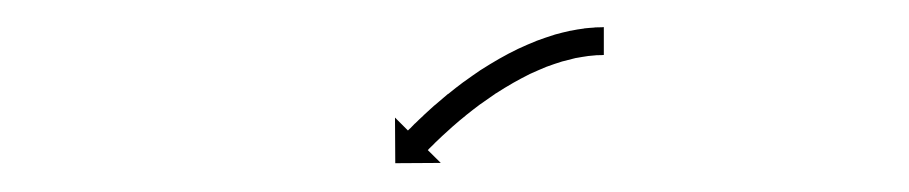

<svg xmlns="http://www.w3.org/2000/svg" viewBox="-20 -543 653 138"><path d="M412.6 -503.4C413.1 -503.4 413.6 -503.5 414 -503.5L414 -523.5C413.4 -523.5 412.9 -523.4 412.3 -523.4C412.3 -523.4 412.3 -523.4 412.3 -523.4C412.3 -523.4 412.2 -523.4 412.2 -523.4C410.7 -523.4 409.1 -523.3 407.5 -523.3C407.5 -523.3 407.5 -523.3 407.4 -523.3C407.4 -523.3 407.4 -523.2 407.4 -523.2C404.9 -523.1 402.5 -522.8 400 -522.6C400 -522.6 399.9 -522.6 399.9 -522.6C399.8 -522.5 399.8 -522.5 399.8 -522.5C396.6 -522.1 393.4 -521.6 390.2 -520.9C390.2 -520.9 390.1 -520.9 390.1 -520.9C390 -520.9 389.9 -520.9 389.9 -520.9C386.1 -520.1 382.4 -519.1 378.6 -518.1C378.6 -518.1 378.6 -518 378.5 -518C378.4 -518 378.4 -518 378.4 -518C374.1 -516.7 370 -515.2 365.8 -513.7C365.8 -513.7 365.8 -513.7 365.7 -513.7C365.6 -513.6 365.6 -513.6 365.6 -513.6C361.1 -511.8 356.7 -509.9 352.4 -507.9C352.4 -507.9 352.3 -507.9 352.3 -507.9C352.2 -507.8 352.2 -507.8 352.2 -507.8C347.7 -505.6 343.2 -503.3 338.9 -500.8C338.9 -500.8 338.8 -500.8 338.8 -500.8C338.7 -500.7 338.7 -500.7 338.7 -500.7C334.3 -498.2 330 -495.5 325.7 -492.8C325.7 -492.8 325.7 -492.8 325.6 -492.7C325.6 -492.7 325.5 -492.7 325.5 -492.7C321.4 -489.9 317.4 -487.1 313.4 -484.2C313.4 -484.2 313.3 -484.2 313.3 -484.1C313.3 -484.1 313.2 -484.1 313.2 -484.1C309.5 -481.3 305.8 -478.5 302.2 -475.5C302.2 -475.5 302.1 -475.5 302.1 -475.5C302.1 -475.5 302 -475.5 302 -475.5C298.8 -472.8 295.6 -470.1 292.4 -467.3C292.4 -467.3 292.4 -467.3 292.4 -467.3C292.4 -467.3 292.3 -467.3 292.3 -467.3C289.7 -464.9 287 -462.5 284.4 -460.1C284.4 -460.1 284.4 -460.1 284.4 -460.1C284.4 -460.1 284.4 -460 284.4 -460C282.4 -458.2 280.4 -456.3 278.4 -454.3C278.4 -454.3 278.4 -454.3 278.4 -454.3C278.4 -454.3 278.3 -454.3 278.3 -454.3C277.1 -453.1 275.8 -451.8 274.6 -450.5L274.6 -450.5L274.5 -450.5C274.1 -450.1 273.7 -449.6 273.2 -449.2L263.9 -458.5L264.1 -425.7L296.8 -425.9L287.5 -435.1C287.9 -435.6 288.3 -436 288.7 -436.4L288.7 -436.4L288.7 -436.4C289.9 -437.6 291.1 -438.8 292.4 -440C292.4 -440 292.4 -440 292.3 -440C292.3 -440 292.3 -440 292.3 -440C294.2 -441.8 296.1 -443.7 298.1 -445.5C298.1 -445.5 298.1 -445.5 298 -445.4C298 -445.4 298 -445.4 298 -445.4C300.5 -447.7 303.1 -450 305.6 -452.3C305.6 -452.3 305.6 -452.3 305.6 -452.3C305.5 -452.2 305.5 -452.2 305.5 -452.2C308.6 -454.9 311.6 -457.5 314.8 -460C314.8 -460 314.7 -460 314.7 -460C314.7 -459.9 314.6 -459.9 314.6 -459.9C318.1 -462.7 321.6 -465.4 325.2 -468.1C325.2 -468.1 325.2 -468.1 325.1 -468C325.1 -468 325.1 -468 325.1 -468C328.9 -470.7 332.8 -473.4 336.7 -476.1C336.7 -476.1 336.6 -476 336.6 -476C336.5 -476 336.5 -475.9 336.5 -475.9C340.5 -478.5 344.6 -481 348.8 -483.4C348.8 -483.4 348.7 -483.4 348.7 -483.4C348.6 -483.4 348.6 -483.3 348.6 -483.3C352.7 -485.6 356.8 -487.8 361 -489.9C361 -489.9 361 -489.8 360.9 -489.8C360.9 -489.8 360.8 -489.8 360.8 -489.8C364.8 -491.6 368.9 -493.4 373 -495.1C373 -495.1 373 -495 372.9 -495C372.9 -495 372.8 -495 372.8 -495C376.6 -496.4 380.4 -497.7 384.3 -498.9C384.3 -498.9 384.2 -498.9 384.1 -498.8C384.1 -498.8 384 -498.8 384 -498.8C387.4 -499.7 390.8 -500.6 394.2 -501.4C394.2 -501.4 394.2 -501.3 394.1 -501.3C394 -501.3 394 -501.3 394 -501.3C396.8 -501.8 399.6 -502.3 402.5 -502.7C402.5 -502.7 402.4 -502.7 402.4 -502.7C402.3 -502.7 402.3 -502.7 402.3 -502.7C404.4 -502.9 406.6 -503.1 408.7 -503.3C408.7 -503.3 408.7 -503.3 408.6 -503.3C408.6 -503.3 408.6 -503.3 408.6 -503.3C409.9 -503.4 411.3 -503.4 412.7 -503.4C412.7 -503.4 412.6 -503.4 412.6 -503.4C412.6 -503.4 412.6 -503.4 412.6 -503.4Z"/></svg>

Font: FRB American Cursive Just Arrows Extrabold
Style: Bold Italic
Weight: 800
Italic angle: -25°
Version: Version 2.0;Modular Font Editor K font №1